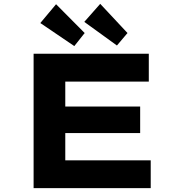

<svg xmlns="http://www.w3.org/2000/svg" viewBox="-20 -980 932 1000"><path d="M155 0V-700H755V-555H320V-145H765V0ZM243 -287V-425H710V-287ZM589 -743 419 -866 502 -960 644 -808ZM367 -740 190 -860 272 -958 421 -808Z"/></svg>

Font: Lexend Tera
Style: Bold
Weight: 700
Designer: Bonnie Shaver-Troup, Thomas Jockin
Foundry: Lexend
Version: Version 1.007